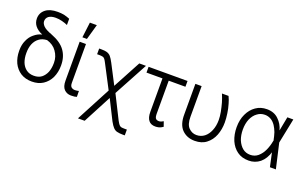

<svg xmlns="http://www.w3.org/2000/svg" viewBox="-102 -1281 3208 1997"><g transform="rotate(20 1501.5 -282.0)"><path d="M128 -725Q175 -762 261 -762Q298 -762 331 -756Q364 -748 396 -735V-666Q371 -678 332 -688Q298 -697 262 -697Q213 -697 185 -677Q159 -657 159 -623Q159 -598 183 -572Q208 -545 280 -519Q387 -478 434 -413Q483 -346 483 -252V-245Q483 -174 455 -113Q427 -55 375 -21Q324 12 252 12Q181 12 128 -21Q76 -55 48 -113Q21 -172 21 -245V-252Q21 -313 43 -360Q64 -410 103 -441Q143 -475 189 -485Q137 -506 108 -541Q79 -576 79 -624Q79 -686 128 -725ZM116 -146Q134 -102 168 -77Q202 -52 252 -52Q302 -52 336 -77Q369 -103 387 -146Q404 -191 404 -245V-252Q404 -318 365 -373Q328 -427 256 -448Q202 -445 169 -419Q134 -393 116 -349Q99 -306 99 -252V-245Q99 -191 116 -146Z M667 -70Q684 -58 705 -58Q721 -58 729 -60L748 -64L749 1Q742 4 724 7Q702 9 685 9Q640 9 610 -21Q580 -51 580 -118V-548H650V-118Q650 -83 667 -70ZM689 -771 641 -601H591L612 -771Z M881 -468Q871 -481 858 -484Q840 -488 818 -488H795V-551H818Q860 -551 882 -544Q908 -536 925 -516Q942 -496 964 -454L1075 -240L1240 -548H1314L1112 -174L1242 85Q1258 114 1267 124Q1275 135 1290 140Q1305 143 1330 143H1354V207H1330Q1296 207 1266 200Q1241 193 1223 172Q1208 157 1184 114L1074 -105L910 207H836L1037 -174L906 -425Q891 -455 881 -468Z M1589 -484V-115Q1589 -89 1596 -73Q1604 -60 1614 -57Q1623 -53 1637 -53Q1648 -53 1661 -58Q1673 -63 1685 -70L1704 -15Q1677 3 1660 7Q1638 12 1620 12Q1570 12 1546 -19Q1520 -50 1520 -115V-484H1343V-548H1774V-484Z M1966 -88Q2002 -51 2052 -51Q2101 -51 2139 -80Q2176 -109 2197 -161Q2218 -212 2218 -276Q2218 -317 2209 -365Q2199 -416 2187 -459Q2174 -503 2155 -548H2228Q2246 -511 2257 -470Q2271 -423 2278 -373Q2286 -319 2286 -275Q2286 -198 2261 -133Q2235 -67 2184 -28Q2134 12 2055 12Q1969 12 1914 -43Q1860 -98 1861 -210V-548H1930V-208Q1930 -124 1966 -88Z M2526 -24Q2475 -60 2446 -125Q2418 -192 2418 -272Q2418 -355 2448 -418Q2478 -482 2530 -518Q2582 -555 2652 -555Q2732 -555 2781 -507Q2831 -460 2849 -392L2879 -548H2945L2889 -273L2952 2H2886L2851 -160H2856Q2831 -75 2777 -30Q2723 13 2653 13Q2576 13 2526 -24ZM2805 -357Q2790 -396 2771 -425Q2748 -458 2721 -474Q2689 -493 2652 -493Q2604 -493 2567 -464Q2531 -438 2508 -387Q2487 -336 2487 -271Q2487 -208 2507 -156Q2529 -105 2564 -77Q2599 -49 2648 -49Q2697 -49 2733 -79Q2771 -112 2792 -159Q2815 -209 2824 -261L2827 -273L2824 -283Q2819 -312 2805 -357Z"/></g></svg>

Font: Sinter Normal
Style: Regular
Weight: 350
Foundry: Adobe & rsms
Version: Version 1.000